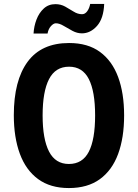

<svg xmlns="http://www.w3.org/2000/svg" viewBox="-20 -943 698 973"><path d="M609 -358Q609 -245 578.5 -162.5Q548 -80 486 -35Q424 10 329 10Q235 10 173 -35.5Q111 -81 80.5 -164Q50 -247 50 -359Q50 -535 120 -630Q190 -725 330 -725Q425 -725 486.5 -680Q548 -635 578.5 -553Q609 -471 609 -358ZM196 -358Q196 -238 228.5 -175Q261 -112 329 -112Q398 -112 430 -174Q462 -236 462 -358Q462 -480 430 -542.5Q398 -605 330 -605Q261 -605 228.5 -542Q196 -479 196 -358ZM150 -773Q152 -810 165 -844Q178 -878 202 -900Q226 -922 261 -922Q288 -922 310.5 -909.5Q333 -897 353.5 -884Q374 -871 396 -871Q411 -871 422 -886Q433 -901 437 -923H508Q505 -849 471.5 -811.5Q438 -774 395 -774Q371 -774 347.5 -786.5Q324 -799 302.5 -812Q281 -825 263 -825Q251 -825 238 -810.5Q225 -796 221 -773Z"/></svg>

Font: Noto Sans Kannada Condensed
Style: Bold
Weight: 700
Width: 3
Designer: Jelle Bosma - Monotype Design Team
Foundry: Monotype Imaging Inc.
Version: Version 2.005; ttfautohint (v1.8.4.7-5d5b)